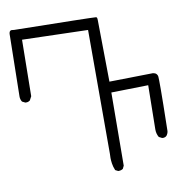

<svg xmlns="http://www.w3.org/2000/svg" viewBox="-70 -633 668 714"><g transform="rotate(-10 264.0 -275.5)"><path d="M320.8 17.1Q331.1 17.1 337.9 12.2L343.3 1L345.2 -274.9L484.9 -277.8Q482.4 -111.3 482.4 -110.8Q482.4 -94.7 490.2 -81.5L501.5 -75.7Q502.9 -75.2 504.4 -75.2Q513.7 -75.2 519 -80.6Q524.9 -88.4 525.9 -97.2Q528.3 -213.9 528.3 -255.1Q528.3 -296.4 527.6 -302.7Q526.9 -309.1 522.7 -313.2Q518.6 -317.4 510.3 -318.8L345.2 -315.9L342.3 -545.9V-546.4Q342.3 -547.9 342.3 -549.3Q342.3 -557.1 339.8 -559.6L337.4 -560.5Q324.7 -562 29.3 -566.9Q24.4 -567.9 20.3 -567.9Q16.1 -567.9 14.2 -565.4Q10.3 -562 10.3 -551.3Q10.3 -549.3 10.3 -546.9L6.3 -319.3Q6.3 -308.1 12.2 -299.3L23.9 -293.5Q24.4 -293.5 25.4 -293.5Q26.4 -293.5 27.8 -293.5Q29.3 -293.5 31 -293.7Q32.7 -293.9 33.9 -294.4Q35.2 -294.9 36.6 -295.4Q39.1 -296.9 41.5 -298.3L49.3 -313L52.2 -525.9L300.3 -519V-50.3Q299.8 -43.9 299.8 -35.6Q299.8 -27.3 301.5 -14.9Q303.2 -2.4 309.1 11.7L319.8 17.1Q320.3 17.1 320.8 17.1Z"/></g></svg>

Font: NaikaiFont
Style: Light
Weight: 300
Version: Version 1.89